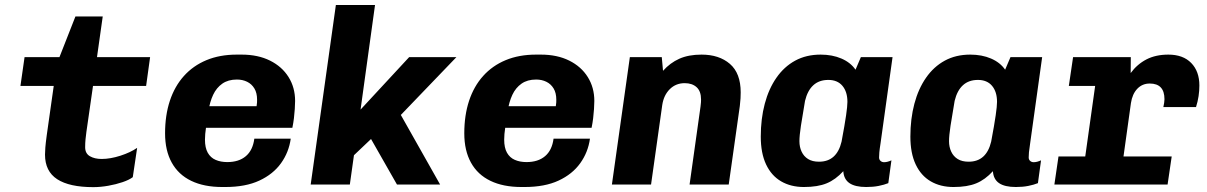

<svg xmlns="http://www.w3.org/2000/svg" viewBox="-20 -740 4840 770"><path d="M354 10.5Q258.5 10.5 209.5 -21.2Q160.5 -53 160.5 -120Q160.5 -132 161.8 -148.2Q163 -164.5 167.5 -198L195.5 -395.5H62L78.5 -511H218.5L282.5 -674H392L369 -511H582L566 -395.5H353L326.5 -211Q324.5 -196.5 323 -181.5Q321.5 -166.5 321.5 -149.5Q321.5 -124.5 340.5 -113.5Q359.5 -102.5 387.5 -102.5Q422.5 -102.5 462.8 -115.5Q503 -128.5 530 -147L512.5 -29.5Q498 -18.5 471.5 -9.5Q445 -0.5 414 5Q383 10.5 354 10.5Z M871.5 10Q798 10 746.8 -14.8Q695.5 -39.5 668.8 -87.8Q642 -136 642 -205.5Q642 -277.5 661.2 -335.8Q680.5 -394 717.5 -435.2Q754.5 -476.5 808 -498.8Q861.5 -521 929.5 -521H949Q1014.5 -521 1062.8 -497Q1111 -473 1137.2 -431Q1163.5 -389 1163.5 -335Q1163.5 -320.5 1162.2 -302.8Q1161 -285 1158.8 -266Q1156.5 -247 1152.5 -227.5H737.5L815 -278Q810.5 -256.5 806.2 -228.8Q802 -201 802 -180Q802 -147.5 813.2 -127.5Q824.5 -107.5 844.8 -98.8Q865 -90 891.5 -90Q938 -90 966 -113.8Q994 -137.5 1000 -184H1146Q1138.5 -129.5 1107 -85.5Q1075.5 -41.5 1020.2 -15.8Q965 10 883.5 10ZM816 -294.5 749.5 -314H1009Q1010.5 -323.5 1010.8 -329.2Q1011 -335 1011 -340Q1011 -367.5 1000.2 -385.2Q989.5 -403 971.2 -412Q953 -421 930 -421Q895 -421 871.5 -404.5Q848 -388 834.8 -359.8Q821.5 -331.5 816 -294.5Z M1226 0 1327 -720H1484L1426 -300.5L1621 -511H1810.5L1587.5 -279L1745 0H1572L1468 -182.5L1399.5 -117.5L1383 0Z M2071.5 10Q1998 10 1946.8 -14.8Q1895.5 -39.5 1868.8 -87.8Q1842 -136 1842 -205.5Q1842 -277.5 1861.2 -335.8Q1880.5 -394 1917.5 -435.2Q1954.5 -476.5 2008 -498.8Q2061.5 -521 2129.5 -521H2149Q2214.5 -521 2262.8 -497Q2311 -473 2337.2 -431Q2363.5 -389 2363.5 -335Q2363.5 -320.5 2362.2 -302.8Q2361 -285 2358.8 -266Q2356.5 -247 2352.5 -227.5H1937.5L2015 -278Q2010.5 -256.5 2006.2 -228.8Q2002 -201 2002 -180Q2002 -147.5 2013.2 -127.5Q2024.5 -107.5 2044.8 -98.8Q2065 -90 2091.5 -90Q2138 -90 2166 -113.8Q2194 -137.5 2200 -184H2346Q2338.5 -129.5 2307 -85.5Q2275.5 -41.5 2220.2 -15.8Q2165 10 2083.5 10ZM2016 -294.5 1949.5 -314H2209Q2210.5 -323.5 2210.8 -329.2Q2211 -335 2211 -340Q2211 -367.5 2200.2 -385.2Q2189.5 -403 2171.2 -412Q2153 -421 2130 -421Q2095 -421 2071.5 -404.5Q2048 -388 2034.8 -359.8Q2021.5 -331.5 2016 -294.5Z M2434 0 2506 -511H2634L2639 -456Q2667.5 -488 2704.5 -504.5Q2741.5 -521 2793.5 -521Q2864 -521 2907.2 -483.8Q2950.5 -446.5 2950.5 -369.5Q2950.5 -359.5 2949.8 -345.5Q2949 -331.5 2947 -315L2902.5 0H2745.5L2789.5 -313.5Q2791 -323 2791.2 -330Q2791.5 -337 2791.5 -341Q2791.5 -374 2773.8 -390.2Q2756 -406.5 2726 -406.5Q2690.5 -406.5 2666.2 -382.5Q2642 -358.5 2636 -319.5L2591 0Z M3204 10Q3151.5 10 3112.5 -12.8Q3073.5 -35.5 3052.2 -80.8Q3031 -126 3031 -192Q3031 -263.5 3047 -323.8Q3063 -384 3093.8 -428.2Q3124.5 -472.5 3169 -496.8Q3213.5 -521 3271 -521Q3318 -521 3354.5 -505.2Q3391 -489.5 3411 -460.5L3432.5 -511H3559.5L3511.5 -166.5Q3507.5 -141 3506.5 -129Q3505.5 -117 3505.5 -108.5Q3505.5 -100 3511.2 -94.8Q3517 -89.5 3525.5 -89.5Q3532.5 -89.5 3540 -91.5Q3547.5 -93.5 3555 -97L3542.5 -5.5Q3526.5 1 3504.2 5.5Q3482 10 3454 10Q3409.5 10 3386.8 -5.5Q3364 -21 3362 -53.5Q3331 -19.5 3295.2 -4.8Q3259.5 10 3204 10ZM3264.5 -91.5Q3300.5 -91.5 3323 -111.8Q3345.5 -132 3355 -172Q3368 -241 3373.2 -277.8Q3378.5 -314.5 3378.5 -331.5Q3378.5 -372 3358.5 -395.8Q3338.5 -419.5 3302 -419.5Q3265 -419.5 3241.8 -398.2Q3218.5 -377 3208.5 -335.5Q3198 -275.5 3192 -235.5Q3186 -195.5 3186 -174Q3186 -150.5 3194.8 -131.8Q3203.5 -113 3220.8 -102.2Q3238 -91.5 3264.5 -91.5Z M3804 10Q3751.5 10 3712.5 -12.8Q3673.5 -35.5 3652.2 -80.8Q3631 -126 3631 -192Q3631 -263.5 3647 -323.8Q3663 -384 3693.8 -428.2Q3724.5 -472.5 3769 -496.8Q3813.5 -521 3871 -521Q3918 -521 3954.5 -505.2Q3991 -489.5 4011 -460.5L4032.5 -511H4159.5L4111.5 -166.5Q4107.5 -141 4106.5 -129Q4105.5 -117 4105.5 -108.5Q4105.5 -100 4111.2 -94.8Q4117 -89.5 4125.5 -89.5Q4132.5 -89.5 4140 -91.5Q4147.5 -93.5 4155 -97L4142.5 -5.5Q4126.5 1 4104.2 5.5Q4082 10 4054 10Q4009.5 10 3986.8 -5.5Q3964 -21 3962 -53.5Q3931 -19.5 3895.2 -4.8Q3859.5 10 3804 10ZM3864.5 -91.5Q3900.5 -91.5 3923 -111.8Q3945.5 -132 3955 -172Q3968 -241 3973.2 -277.8Q3978.5 -314.5 3978.5 -331.5Q3978.5 -372 3958.5 -395.8Q3938.5 -419.5 3902 -419.5Q3865 -419.5 3841.8 -398.2Q3818.5 -377 3808.5 -335.5Q3798 -275.5 3792 -235.5Q3786 -195.5 3786 -174Q3786 -150.5 3794.8 -131.8Q3803.5 -113 3820.8 -102.2Q3838 -91.5 3864.5 -91.5Z M4316.5 0 4372 -395.5H4266.5L4283.5 -511H4515L4514.5 -447Q4540.5 -482.5 4577.8 -501.8Q4615 -521 4665.5 -521Q4724.5 -521 4757.2 -487.5Q4790 -454 4790 -397Q4790 -376.5 4786.8 -354.5Q4783.5 -332.5 4776.5 -310.5H4645.5Q4647.5 -320 4648.8 -327.8Q4650 -335.5 4650 -342Q4650 -405 4591 -405Q4561 -405 4541 -384Q4521 -363 4515.5 -326.5L4470 0ZM4208.5 0 4225 -112.5H4679L4662.5 0Z"/></svg>

Font: Chivo Mono Medium
Style: Italic
Weight: 500
Italic angle: -8.05°
Monospace: yes
Designer: Hector Gatti
Foundry: Omnibus-Type
Version: Version 1.008